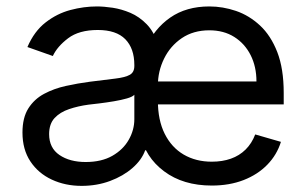

<svg xmlns="http://www.w3.org/2000/svg" viewBox="-20 -573 963 605"><path d="M647.5 11.7Q557.1 11.7 497.1 -33.2Q437 -78.1 422.9 -149.4L438.5 -420.9Q465.8 -482.4 516.4 -517.6Q566.9 -552.7 639.6 -552.7Q682.1 -552.7 723.6 -538.6Q765.1 -524.4 799.3 -492.7Q833.5 -460.9 853.8 -408.7Q874 -356.4 874 -280.3V-244.1H453.1V-316.4H788.1Q788.1 -362.8 769.8 -399.2Q751.5 -435.5 718.3 -456.5Q685.1 -477.5 639.6 -477.5Q589.4 -477.5 553 -452.9Q516.6 -428.2 497.1 -388.4Q477.5 -348.6 477.5 -303.7V-255.9Q477.5 -194.3 499 -151.4Q520.5 -108.4 558.8 -85.9Q597.2 -63.5 647.5 -63.5Q680.7 -63.5 707.5 -73Q734.4 -82.5 753.9 -101.8Q773.4 -121.1 784.2 -149.4L865.2 -126Q852.5 -85 822.3 -54Q792 -22.9 747.6 -5.6Q703.1 11.7 647.5 11.7ZM250 -62.5Q299.8 -62.5 334 -82Q368.2 -101.6 385.7 -132.6Q403.3 -163.6 403.3 -197.3V-274.4Q397.9 -268.1 380.1 -262.9Q362.3 -257.8 339.1 -253.9Q315.9 -250 293.9 -247.3Q272 -244.6 258.8 -243.2Q226.1 -238.8 197.8 -229.2Q169.4 -219.7 152.1 -201.2Q134.8 -182.6 134.8 -150.4Q134.8 -106.9 167.2 -84.7Q199.7 -62.5 250 -62.5ZM237.3 12.7Q185.5 12.7 143.1 -7.1Q100.6 -26.9 75.7 -64.5Q50.8 -102.1 50.8 -155.3Q50.8 -202.1 69.3 -231.4Q87.9 -260.7 118.9 -277.3Q149.9 -293.9 187.5 -302.2Q225.1 -310.5 262.7 -315.4Q312.5 -321.8 343.5 -325.4Q374.5 -329.1 388.9 -337.2Q403.3 -345.2 403.3 -365.2V-368.2Q403.3 -420.4 374.8 -449.5Q346.2 -478.5 288.1 -478.5Q229 -478.5 194.6 -452.4Q160.2 -426.3 146.5 -396.5L66.4 -424.8Q87.9 -474.6 123.8 -502.4Q159.7 -530.3 201.9 -541.5Q244.1 -552.7 285.2 -552.7Q307.1 -552.7 335 -548.6Q362.8 -544.4 390.9 -532.5Q418.9 -520.5 442.1 -496.8Q465.3 -473.1 477.5 -433.6L444.3 -99.6H437.5Q426.8 -69.3 397.5 -43.7Q368.2 -18.1 326.7 -2.7Q285.2 12.7 237.3 12.7Z"/></svg>

Font: Inter
Style: Regular
Weight: 400
Designer: Rasmus Andersson
Foundry: rsms
Version: Version 4.000;git-8c9346024